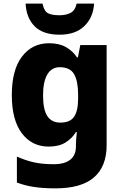

<svg xmlns="http://www.w3.org/2000/svg" viewBox="-20 -797 677 1057"><path d="M250 -559Q306 -559 343.5 -537.5Q381 -516 404 -481H409L422 -549H567V3Q567 119 497.5 179.5Q428 240 284 240Q219 240 168.5 232.5Q118 225 73 208V65Q120 86 166 96.5Q212 107 276 107Q336 107 367 82Q398 57 398 10V-2Q398 -14 399.5 -33Q401 -52 403 -70H398Q377 -35 340.5 -12.5Q304 10 248 10Q156 10 100.5 -63Q45 -136 45 -274Q45 -412 101 -485.5Q157 -559 250 -559ZM309 -427Q264 -427 240.5 -387Q217 -347 217 -272Q217 -194 240.5 -158Q264 -122 312 -122Q366 -122 388 -154.5Q410 -187 410 -254V-276Q410 -350 388 -388.5Q366 -427 309 -427ZM498 -777Q493 -700 444 -653Q395 -606 308 -606Q217 -606 171 -652Q125 -698 121 -777H214Q223 -735 244.5 -724Q266 -713 308 -713Q342 -713 367.5 -725.5Q393 -738 402 -777Z"/></svg>

Font: Noto Sans Khmer UI ExtraBold
Style: Regular
Weight: 800
Designer: Danh Hong and the Monotype Design Team
Foundry: Monotype Imaging Inc.
Version: Version 2.002; ttfautohint (v1.8.4.7-5d5b)